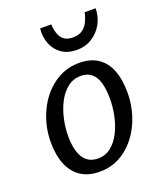

<svg xmlns="http://www.w3.org/2000/svg" viewBox="-148 -899 851 1004"><g transform="rotate(-20 278.0 -397.5)"><path d="M234.4 8Q171.4 8 129.2 -19.8Q87 -47.7 65.6 -99.7Q44.2 -151.8 44.2 -224.6Q44.2 -311.7 80.5 -390.9Q116 -468.6 180 -516.3Q244 -564 324.6 -564Q386.6 -564 427.8 -536.7Q469 -509.4 489.6 -457.8Q510.3 -406.1 510.3 -332.7Q510.3 -244.9 475.7 -166.4Q440.9 -87.9 377.8 -40Q314.8 8 234.4 8ZM249.1 -60.2Q290.3 -60.2 321 -84.8Q351.6 -109.4 372.3 -149.6Q392.9 -189.9 403 -237.9Q413.1 -285.9 413.1 -332.7Q413.1 -386.3 402.4 -422.8Q391.6 -459.4 368.8 -478.2Q345.9 -497.1 309.7 -497.1Q267.2 -497.1 235.5 -471.9Q203.7 -446.8 182.7 -406.2Q161.7 -365.6 151.2 -317.6Q140.6 -269.7 140.6 -224.1Q140.6 -144.6 167.5 -102.4Q194.4 -60.2 249.1 -60.2ZM338.7 -631.4Q289.3 -631.4 255.6 -654.6Q221.9 -677.9 206.3 -716.8Q190.7 -755.7 195.4 -802.9H257.2Q259.2 -771.3 267.7 -748.2Q276.2 -725.1 293.9 -712.5Q311.7 -699.9 341.9 -699.9Q374.8 -699.9 394.9 -714.4Q415.1 -728.9 426.3 -752.4Q437.5 -775.9 443.9 -802.9H504.1Q504.1 -756.2 482.6 -717.4Q461.2 -678.5 423.8 -654.9Q386.5 -631.4 338.7 -631.4Z"/></g></svg>

Font: Merriweather Sans Variable Regular
Style: Italic
Weight: 300
Italic angle: -8°
Designer: Eben Sorkin
Foundry: Eben Sorkin
Version: Version 2.001